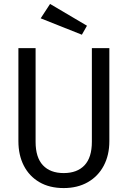

<svg xmlns="http://www.w3.org/2000/svg" viewBox="-20 -953 655 985"><path d="M541 -706.2V-228.7Q541 -157.4 512.3 -103.1Q483.6 -48.7 430.8 -18.5Q377.9 11.8 306.7 11.8Q233.8 11.8 181.8 -18.7Q129.7 -49.2 102.1 -103.3Q74.4 -157.4 74.4 -228.7V-706.2H162.6V-225.6Q162.6 -145.1 200.3 -105.1Q237.9 -65.1 306.7 -65.1Q375.9 -65.1 413.6 -105.1Q451.3 -145.1 451.3 -225.6V-706.2ZM236.9 -932.8 426.2 -821 400 -774.9 188.7 -859Z"/></svg>

Font: FiraCode Nerd Font
Style: Regular
Weight: 400
Designer: Carrois Corporate, Edenspiekermann AG, Nikita Prokopov
Foundry: Carrois Corporate, Edenspiekermann AG, Nikita Prokopov
Version: Version 6.002;Nerd Fonts 2.2.2